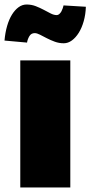

<svg xmlns="http://www.w3.org/2000/svg" viewBox="-40 -832 401 852"><path d="M272 -564V0H50V-564ZM-20 -652Q-17 -687 -8.5 -716.5Q0 -746 13 -767Q26 -788 42.5 -800Q59 -812 78 -812Q100 -812 119 -804.5Q138 -797 154 -788.5Q170 -780 184.5 -772.5Q199 -765 212 -765Q218 -765 223.5 -770Q229 -775 232.5 -781.5Q236 -788 238.5 -795.5Q241 -803 242 -808L341 -802Q340 -768 331.5 -738Q323 -708 309.5 -686.5Q296 -665 279 -652.5Q262 -640 243 -640Q222 -640 203 -647Q184 -654 167.5 -662.5Q151 -671 137.5 -678Q124 -685 114 -685Q98 -685 90 -671Q82 -657 80 -643Z"/></svg>

Font: Fz Poppins Black
Style: Regular
Weight: 900
Designer: Ninad Kale (Devanagari), Jonny Pinhorn (Latin)
Foundry: Indian Type Foundry
Version: Vit hóa bi Vntype.Com & FontZin.Com